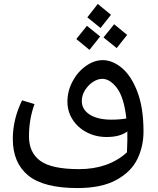

<svg xmlns="http://www.w3.org/2000/svg" viewBox="-20 -695 803 974"><path d="M708 -28Q708 48 676.5 112.5Q645 177 570 218Q495 259 373 259Q201 259 123 195Q45 131 45 10Q45 -90 92 -186L155 -167Q127 -90 127 -3Q127 79 184.5 121Q242 163 381 163Q530 163 624 78Q627 14 626 -28Q588 0 521 0Q465 0 419.5 -24Q374 -48 348 -89Q322 -130 322 -179Q322 -233 348 -282Q374 -331 416 -360.5Q458 -390 501 -390Q550 -390 597.5 -351Q645 -312 676.5 -230.5Q708 -149 708 -28ZM621 -94Q609 -201 573.5 -248Q538 -295 499 -295Q475 -295 451 -279Q427 -263 411 -237Q395 -211 395 -183Q395 -139 435.5 -113.5Q476 -88 545 -88Q587 -88 621 -94ZM543 -620 490 -553 423 -607 476 -675ZM625 -518 572 -451 505 -505 559 -572ZM488 -510 434 -442 367 -497 421 -564Z"/></svg>

Font: FiraGO
Style: Italic
Weight: 400
Italic angle: -8°
Designer: bBox Type GmbH
Foundry: bBox Type GmbH
Version: Version 1.001